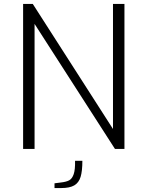

<svg xmlns="http://www.w3.org/2000/svg" viewBox="-20 -754 716 972"><path d="M97 -734H146L552 -101V-734H610V0H562L155 -633V0H97ZM256 174 287 170Q315 167 330 159Q345 151 353 128Q361 105 360 60H397Q397 112 388 141.5Q379 171 356 184.5Q333 198 290 198H256Z"/></svg>

Font: Exo Light
Style: Regular
Weight: 300
Designer: Natanael Gama
Foundry: Natanael Gama
Version: Version 1.500; ttfautohint (v1.6)